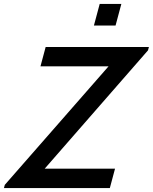

<svg xmlns="http://www.w3.org/2000/svg" viewBox="-96 -960 780 980"><path d="M383.3 -829.5H493.8L523.4 -940H412.9ZM-75.9 0H464.6L491.1 -99H132.1L659.4 -703L664 -720H137L110.6 -621.5H458.1L-71.5 -16.5Z"/></svg>

Font: Manrope
Style: SemiBoldItalic
Weight: 600
Italic angle: -15°
Designer: Mikhail Sharanda
Foundry: Mikhail Sharanda
Version: Version 4.502;hotconv 1.0.109;makeotfexe 2.5.65596